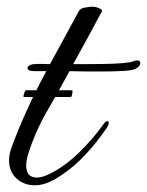

<svg xmlns="http://www.w3.org/2000/svg" viewBox="-20 -542 438 572"><path d="M84 10Q51 10 29 -10.5Q7 -31 7 -64Q7 -81 13 -99Q33 -154 60 -213.5Q87 -273 118 -330H84Q62 -330 62 -339Q62 -344 68.5 -347.5Q75 -351 84 -351Q94 -352 105 -351.5Q116 -351 129 -351L215 -509Q219 -517 233.5 -519.5Q248 -522 255 -522Q266 -522 276.5 -517Q287 -512 283 -506Q280 -502 270.5 -484Q261 -466 248 -442Q235 -418 221.5 -393.5Q208 -369 198 -351H241Q266 -351 294.5 -351.5Q323 -352 346 -354Q369 -356 376 -359Q382 -362 388 -362Q398 -362 398 -354Q398 -345 384 -337Q374 -332 345 -330.5Q316 -329 278 -329H244Q231 -329 216 -329.5Q201 -330 187 -330Q154 -269 119.5 -209.5Q85 -150 64 -83Q58 -64 58 -49Q58 -13 90 -13Q106 -13 130 -25Q174 -47 216 -88Q258 -129 289 -173Q294 -181 300 -181Q304 -181 304 -176Q304 -171 300 -164Q268 -116 229.5 -76Q191 -36 142 -7Q111 10 84 10ZM51 -253Q50 -253 50 -255Q50 -258 52.5 -265.5Q55 -273 57 -273H195Q196 -273 196 -270Q196 -266 194.5 -259.5Q193 -253 191 -253Z"/></svg>

Font: Gwendolyn
Style: Bold
Weight: 700
Designer: Robert E. Leuschke
Foundry: Robert E. Leuschke
Version: Version 1.010; ttfautohint (v1.8.3)